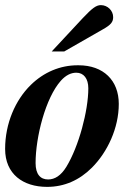

<svg xmlns="http://www.w3.org/2000/svg" viewBox="-23 -717 543 750"><path d="M280 -462C212 -462 148 -435 97 -385C37 -326 -3 -235 -3 -135C-3 -37 67 13 161 13C228 13 287 -13 336 -62C397 -123 441 -217 441 -311C441 -403 381 -462 284 -462ZM322 -372C322 -285 285 -145 236 -65C215 -31 191 -16 165 -16C135 -16 116 -36 116 -80C116 -182 155 -335 215 -402C234 -423 254 -433 275 -433C304 -433 322 -410 322 -372ZM179 -516H228L380 -603C410 -620 419 -631 419 -650C419 -676 397 -697 371 -697C353 -697 337 -685 301 -647Z"/></svg>

Font: STIXGeneral
Style: Bold Italic
Weight: 700
Italic angle: -16.33°
Designer: MicroPress Inc., with final additions and corrections provided by Coen Hoffman, Elsevier (retired)
Version: Version 1.1.0